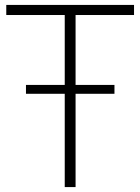

<svg xmlns="http://www.w3.org/2000/svg" viewBox="-20 -760 570 780"><path d="M524.5 -699H287V-415H445V-379H287V0H243V-379H85.5V-415H243V-699H5.5V-740H524.5Z"/></svg>

Font: Encode Sans Semi Condensed ExLight
Style: Regular
Weight: 275
Width: 4
Designer: Multiple Designers
Foundry: Impallari Type
Version: Version 2.000